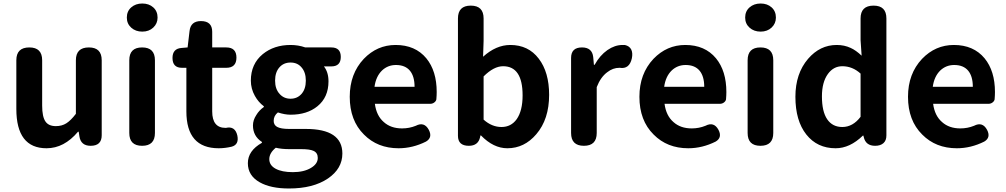

<svg xmlns="http://www.w3.org/2000/svg" viewBox="-20 -830 5726 1093"><path d="M245 14Q73 14 73 -210V-487Q73 -560 147 -560Q220 -560 220 -487V-229Q220 -165 239 -138Q257 -112 298 -112Q332 -112 357.5 -128Q383 -144 412 -182V-487Q412 -560 486 -560Q559 -560 559 -487V-280V-60Q559 0 496 0Q440 0 432 -54L428 -80H424Q345 14 245 14Z M789 0Q716 0 716 -73V-487Q716 -560 789 -560Q862 -560 862 -487V-280V-73Q862 0 789 0ZM790 -650Q752 -650 727 -672.5Q702 -695 702 -730Q702 -766 727 -788Q752 -810 790 -810Q828 -810 852.5 -788Q877 -766 877 -730Q877 -696 852.5 -673Q828 -650 790 -650Z M1225 14Q1041 14 1041 -196V-444H1016Q962 -444 962 -500Q962 -553 1013 -557L1048 -560L1059 -653Q1065 -710 1124 -710Q1188 -710 1188 -649V-560H1268Q1326 -560 1326 -502Q1326 -444 1268 -444H1188V-320V-196Q1188 -102 1264 -102Q1265 -102 1266 -102Q1318 -114 1331 -59Q1342 -7 1299 5Q1261 14 1225 14Z M1625 243Q1521 243 1459 208Q1391 170 1391 99Q1391 28 1471 -17V-22Q1420 -55 1420 -116Q1420 -146 1439 -175Q1455 -202 1482 -221V-225Q1451 -248 1431 -284Q1408 -325 1408 -371Q1408 -466 1476 -522Q1540 -574 1634 -574Q1678 -574 1718 -560H1819H1866Q1920 -560 1920 -506Q1920 -452 1866 -452H1824Q1850 -419 1850 -367Q1850 -276 1787 -225Q1728 -177 1634 -177Q1601 -177 1562 -190Q1538 -171 1538 -142Q1538 -119 1557 -108Q1578 -96 1626 -96H1721Q1929 -96 1929 44Q1929 130 1847 186Q1763 243 1625 243ZM1647 150Q1710 150 1750 126Q1789 103 1789 69Q1789 40 1765 29Q1744 19 1696 19H1628Q1582 19 1550 11Q1513 41 1513 76Q1513 111 1549 130.5Q1585 150 1647 150ZM1634 -268Q1672 -268 1696 -295Q1721 -323 1721 -371Q1721 -419 1696 -447Q1673 -474 1634 -474Q1595 -474 1571 -447Q1546 -419 1546 -371Q1546 -323 1572 -295Q1596 -268 1634 -268Z M2249 14Q2129 14 2052 -64Q1971 -144 1971 -279Q1971 -410 2051 -495Q2127 -574 2232 -574Q2344 -574 2407 -498Q2466 -426 2466 -306Q2466 -288 2464 -264Q2462 -254 2452 -246.5Q2442 -239 2429 -239H2286H2114Q2123 -171 2165 -135Q2205 -99 2269 -99Q2310 -99 2347 -114Q2395 -139 2421 -91Q2444 -47 2405 -24Q2329 14 2249 14ZM2112 -336H2226H2340Q2340 -395 2314 -427Q2287 -460 2234 -460Q2188 -460 2155 -429Q2120 -395 2112 -336Z M2868 14Q2789 14 2718 -59H2715L2713 -49Q2702 0 2649 0Q2587 0 2587 -57V-399V-725Q2587 -798 2660 -798Q2733 -798 2733 -725V-597L2730 -507Q2804 -574 2885 -574Q2988 -574 3047 -496Q3106 -419 3106 -290Q3106 -151 3033 -66Q2965 14 2868 14ZM2835 -107Q2889 -107 2921 -151Q2955 -199 2955 -287Q2955 -453 2844 -453Q2791 -453 2733 -395V-272V-149Q2780 -107 2835 -107Z M3304 0Q3231 0 3231 -73V-280V-500Q3231 -560 3293 -560Q3351 -560 3357 -505L3361 -461H3365Q3395 -515 3438 -545Q3480 -574 3524 -574Q3531 -574 3537 -574Q3564 -568 3574 -547Q3583 -527 3577 -498Q3563 -435 3508 -444Q3507 -444 3506 -444Q3469 -444 3437 -419Q3399 -391 3377 -334V-73Q3377 0 3304 0Z M3898 14Q3778 14 3701 -64Q3620 -144 3620 -279Q3620 -410 3700 -495Q3776 -574 3881 -574Q3993 -574 4056 -498Q4115 -426 4115 -306Q4115 -288 4113 -264Q4111 -254 4101 -246.5Q4091 -239 4078 -239H3935H3763Q3772 -171 3814 -135Q3854 -99 3918 -99Q3959 -99 3996 -114Q4044 -139 4070 -91Q4093 -47 4054 -24Q3978 14 3898 14ZM3761 -336H3875H3989Q3989 -395 3963 -427Q3936 -460 3883 -460Q3837 -460 3804 -429Q3769 -395 3761 -336Z M4309 0Q4236 0 4236 -73V-487Q4236 -560 4309 -560Q4382 -560 4382 -487V-280V-73Q4382 0 4309 0ZM4310 -650Q4272 -650 4247 -672.5Q4222 -695 4222 -730Q4222 -766 4247 -788Q4272 -810 4310 -810Q4348 -810 4372.5 -788Q4397 -766 4397 -730Q4397 -696 4372.5 -673Q4348 -650 4310 -650Z M4737 14Q4632 14 4570 -64.5Q4508 -143 4508 -279Q4508 -411 4580 -495Q4648 -574 4743 -574Q4787 -574 4823 -557Q4852 -544 4885 -513L4879 -601V-725Q4879 -798 4953 -798Q5026 -798 5026 -725V-399V-59Q5026 -30 5009 -15Q4992 0 4962 0Q4908 0 4897 -50L4895 -58H4892Q4818 14 4737 14ZM4775 -107Q4835 -107 4879 -165V-288V-411Q4833 -453 4775 -453Q4725 -453 4693 -409Q4659 -362 4659 -281Q4659 -195 4689 -151Q4719 -107 4775 -107Z M5427 14Q5307 14 5230 -64Q5149 -144 5149 -279Q5149 -410 5229 -495Q5305 -574 5410 -574Q5522 -574 5585 -498Q5644 -426 5644 -306Q5644 -288 5642 -264Q5640 -254 5630 -246.5Q5620 -239 5607 -239H5464H5292Q5301 -171 5343 -135Q5383 -99 5447 -99Q5488 -99 5525 -114Q5573 -139 5599 -91Q5622 -47 5583 -24Q5507 14 5427 14ZM5290 -336H5404H5518Q5518 -395 5492 -427Q5465 -460 5412 -460Q5366 -460 5333 -429Q5298 -395 5290 -336Z"/></svg>

Font: GenSenRounded JP B
Style: Regular
Weight: 700
Version: Version 1.501;PS 1;hotconv 16.6.51;makeotf.lib2.5.65220